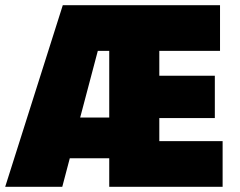

<svg xmlns="http://www.w3.org/2000/svg" viewBox="-34 -720 925 740"><path d="M-14 0H206L235 -110H387V0H824V-176H580V-265H794V-428H580V-524H814V-700H208ZM275 -267 343 -524H387V-267Z"/></svg>

Font: Fixel Text Black
Style: Regular
Weight: 900
Width: 4
Designer: AlfaBravo + MacPaw
Foundry: Kyrylo Tkachov, Marchela Mozhyna, Serhii Makarenko, Maria Weinstein, Zakhar Kryvoshyya
Version: Version 1.211